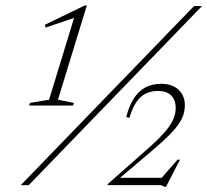

<svg xmlns="http://www.w3.org/2000/svg" viewBox="-20 -698 782 724"><path d="M58.5 0 711.5 -675H741.5L88.5 0ZM577 -13 649.5 -96H658.5L606 6.5H601.5L586.5 0H385.5L386.5 -4L532.5 -133Q576.5 -171.5 600.2 -198.8Q624 -226 633.2 -247.8Q642.5 -269.5 642.5 -290.5Q642.5 -321 625.5 -338Q608.5 -355 576.5 -355Q536 -355 510.2 -331.8Q484.5 -308.5 468 -254L456 -256.5Q466.5 -298 484 -325.8Q501.5 -353.5 527.2 -367.8Q553 -382 588 -382Q629 -382 653 -359.8Q677 -337.5 677 -301.5Q677 -283.5 672 -266.8Q667 -250 654 -230.8Q641 -211.5 616.5 -187Q592 -162.5 552.5 -129L411 -9L423.5 -27.5H608.5ZM165 -322 261.5 -637.5 271.5 -634.5 152 -594 149 -604.5 300 -677.5H307.5L198.5 -322L258.5 -310L255.5 -300H90L93 -310Z"/></svg>

Font: Newsreader 24pt ExtraLight
Style: Italic
Weight: 250
Italic angle: -17°
Designer: Hugues Gentile
Foundry: Production Type
Version: Version 1.003